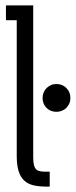

<svg xmlns="http://www.w3.org/2000/svg" viewBox="-20 -691 281 711"><path d="M2 -670.9H103V-107.9Q103 -89.4 106 -78.9Q108.9 -68.4 114.7 -63.2Q120.6 -58.1 129.6 -56.6Q138.7 -55.2 150.9 -55.2H164.1V0H151.9Q124 0 103.5 -4.9Q83 -9.8 69.3 -22.7Q55.7 -35.6 48.8 -57.6Q42 -79.6 42 -113.8V-616.2H2ZM137.7 -328.1Q137.7 -338.9 141.6 -348.4Q145.5 -357.9 152.3 -364.7Q159.2 -371.6 168.5 -375.7Q177.7 -379.9 189 -379.9Q210.9 -379.9 225.8 -365Q240.7 -350.1 240.7 -328.1Q240.7 -316.9 236.6 -307.6Q232.4 -298.3 225.6 -291.5Q218.8 -284.7 209.2 -280.8Q199.7 -276.9 189 -276.9Q167 -276.9 152.3 -291.5Q137.7 -306.2 137.7 -328.1Z"/></svg>

Font: Stint Ultra Condensed
Style: Regular
Weight: 400
Width: 1
Designer: Astigmatic (AOETI)
Foundry: Astigmatic (AOETI)
Version: Version 1.000